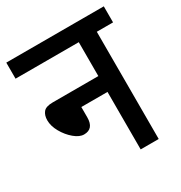

<svg xmlns="http://www.w3.org/2000/svg" viewBox="-150 -731 792 839"><g transform="rotate(-30 246.0 -311.0)"><path d="M0 -622H492V-541H410V0H319V-290H187V-238Q187 -180 138 -180Q115 -180 89.5 -201.5Q64 -223 46.5 -254Q29 -285 29 -314Q29 -339 41.5 -354.5Q54 -370 89 -370H319V-541H0Z"/></g></svg>

Font: Noto Sans Condensed Medium
Style: Italic
Weight: 500
Width: 3
Italic angle: -12°
Designer: Monotype Design Team
Foundry: Monotype Imaging Inc.
Version: Version 2.013; ttfautohint (v1.8.4.7-5d5b)